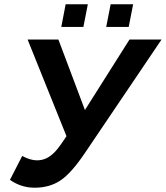

<svg xmlns="http://www.w3.org/2000/svg" viewBox="-20 -874 781 904"><path d="M143.1 9.8Q79.1 9.8 26.9 -27.3L84.5 -139.6Q123 -119.1 153.8 -119.1Q178.2 -119.1 198.7 -128.9Q219.2 -138.7 239 -159.4Q258.8 -180.2 293 -232.9L109.9 -688H254.9L379.9 -356L589.8 -688H740.7L380.9 -155.3Q315.9 -58.6 264.6 -24.4Q213.4 9.8 143.1 9.8ZM480 -747.1 501 -854H606.9L585.9 -747.1ZM268.6 -747.1 289.1 -854H393.6L372.6 -747.1Z"/></svg>

Font: Liberation Sans
Style: Bold Italic
Weight: 700
Italic angle: -12°
Designer: Steve Matteson
Foundry: Ascender Corporation
Version: Version 2.1.5